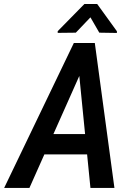

<svg xmlns="http://www.w3.org/2000/svg" viewBox="-58 -922 647 942"><path d="M356.9 -607.4 86.4 0H-37.6L304.2 -710.9H382.3ZM385.7 0 324.2 -618.7 333 -710.9H407.2L503.4 0ZM434.1 -264.2 416 -164.6H94.2L111.8 -264.2ZM418.9 -902.3 515.6 -768.6V-760.3L429.2 -761.7L385.7 -836.9L314 -761.7L225.1 -760.7V-769L356 -902.3Z"/></svg>

Font: Roboto Condensed Medium
Style: Italic
Weight: 500
Italic angle: -12°
Designer: Christian Robertson
Foundry: Google
Version: Version 3.0; 2020